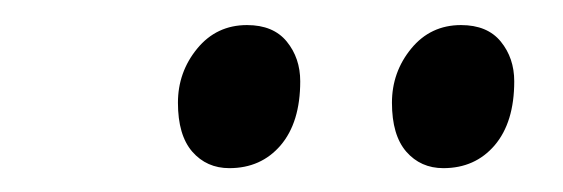

<svg xmlns="http://www.w3.org/2000/svg" viewBox="-20 -716 460 157"><path d="M167.5 -578.5Q149 -578.5 137.2 -592Q125.5 -605.5 125.5 -632Q125.5 -657 141.2 -676.2Q157 -695.5 182 -695.5Q203.5 -695.5 214.5 -682Q225.5 -668.5 225.5 -649.5Q225.5 -616 209.5 -597.2Q193.5 -578.5 167.5 -578.5ZM342.5 -578.5Q324 -578.5 312.2 -592Q300.5 -605.5 300.5 -632Q300.5 -657 316.2 -676.2Q332 -695.5 357 -695.5Q378.5 -695.5 389.5 -682Q400.5 -668.5 400.5 -649.5Q400.5 -616 384.5 -597.2Q368.5 -578.5 342.5 -578.5Z"/></svg>

Font: Merriweather 144pt Light
Style: Italic
Weight: 300
Italic angle: -7.8°
Version: Version 2.101